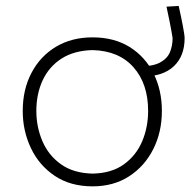

<svg xmlns="http://www.w3.org/2000/svg" viewBox="-20 -634 658 663"><path d="M300 9.5Q223 9.5 169 -26.8Q115 -63 86.8 -122.5Q58.5 -182 58.5 -251Q58.5 -325 88.8 -382.5Q119 -440 173.2 -472.5Q227.5 -505 299.5 -505Q374 -505 427.5 -471.8Q481 -438.5 510 -380.8Q539 -323 539 -251Q539 -178 509.2 -119Q479.5 -60 425.8 -25.2Q372 9.5 300 9.5ZM300 -34.5Q366 -36 408.2 -66.8Q450.5 -97.5 471 -146.2Q491.5 -195 491.5 -251Q491.5 -344.5 441.2 -401.5Q391 -458.5 300 -461Q235.5 -459.5 192.2 -431.5Q149 -403.5 127.2 -356.5Q105.5 -309.5 105.5 -251Q105.5 -195.5 126.5 -146.5Q147.5 -97.5 190.5 -66.8Q233.5 -36 300 -34.5ZM474 -370 458.5 -404.5Q507.5 -404.5 532.8 -418.2Q558 -432 567 -454.2Q576 -476.5 576 -502.5Q572.5 -525.5 566.5 -555.5Q560.5 -585.5 555 -611L597 -613.5Q604.5 -580.5 611 -546.8Q617.5 -513 617.5 -502.5Q617.5 -440 580 -405Q542.5 -370 474 -370Z"/></svg>

Font: Commissioner Loud ExtraLight
Style: Regular
Weight: 200
Designer: Kostas Bartsokas
Foundry: Kostas Bartsokas
Version: Version 1.000; ttfautohint (v1.8.3)